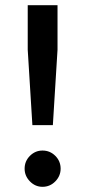

<svg xmlns="http://www.w3.org/2000/svg" viewBox="-20 -710 329 741"><path d="M105 -227 87 -518V-690H202V-518L184 -227ZM75 -59Q75 -88 95.5 -108.5Q116 -129 144 -129Q173 -129 193.5 -108.5Q214 -88 214 -59Q214 -31 193.5 -10Q173 11 144 11Q116 11 95.5 -10Q75 -31 75 -59Z"/></svg>

Font: Radio Canada Condensed Medium
Style: Regular
Weight: 500
Width: 3
Designer: Charles Daoud, Etienne Aubert Bonn, Alexandre Saumier Demers, Jacques Le Bailly
Foundry: Radio-Canada
Version: Version 2.104; ttfautohint (v1.8.4.7-5d5b);gftools[0.9.28.de